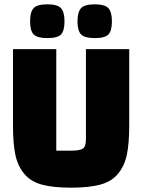

<svg xmlns="http://www.w3.org/2000/svg" viewBox="-20 -852 657 887"><path d="M240 -625V-156H311Q349 -156 363 -165.5Q377 -175 377 -209V-625H577V-274Q577 -189 566 -137Q555 -85 525 -49Q495 -13 443 1Q391 15 308 15Q225 15 173.5 1Q122 -13 92 -49Q62 -85 51 -137Q40 -189 40 -274V-625ZM199 -676Q152 -676 135.5 -693Q119 -710 119 -753.5Q119 -797 135.5 -814.5Q152 -832 198.5 -832Q245 -832 261.5 -814.5Q278 -797 278 -753.5Q278 -710 262 -693Q246 -676 199 -676ZM418 -676Q371 -676 354.5 -693Q338 -710 338 -753.5Q338 -797 354.5 -814.5Q371 -832 417.5 -832Q464 -832 480.5 -814.5Q497 -797 497 -753.5Q497 -710 481 -693Q465 -676 418 -676Z"/></svg>

Font: Myanmar Thuriya
Style: Regular
Weight: 400
Designer: Danh Hong
Foundry: Google Inc.
Version: Version 2.00 November 23, 2015